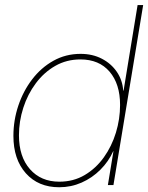

<svg xmlns="http://www.w3.org/2000/svg" viewBox="-20 -748 599 776"><path d="M219.2 8.8Q134.8 8.8 84.5 -47.6Q34.2 -104 34.2 -198.7Q34.2 -261.7 54 -320.8Q73.7 -379.9 109.9 -427.2Q146 -474.6 195.8 -502.4Q245.6 -530.3 305.7 -530.3Q354 -530.3 391.6 -510.7Q429.2 -491.2 452.1 -457.8Q475.1 -424.3 478 -381.8H479.5L536.1 -727.5H558.6L438.5 0H416L438.5 -136.7H437.5Q418.9 -95.2 385.7 -62Q352.5 -28.8 309.8 -10Q267.1 8.8 219.2 8.8ZM219.7 -13.7Q276.9 -13.7 322.3 -40.5Q367.7 -67.4 399.7 -112.1Q431.6 -156.7 448.5 -211.9Q465.3 -267.1 465.3 -323.7Q465.3 -408.7 422.9 -458.3Q380.4 -507.8 305.2 -507.8Q249 -507.8 203.4 -481.7Q157.7 -455.6 124.8 -411.4Q91.8 -367.2 74.2 -312.5Q56.6 -257.8 56.6 -201.2Q56.6 -114.7 101.1 -64.2Q145.5 -13.7 219.7 -13.7Z"/></svg>

Font: Inter 28pt Thin
Style: Italic
Weight: 250
Italic angle: -9.3988°
Designer: Rasmus Andersson
Foundry: rsms
Version: Version 4.001;git-66647c0bb